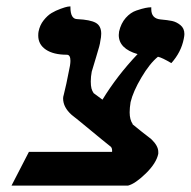

<svg xmlns="http://www.w3.org/2000/svg" viewBox="-20 -583 599 603"><path d="M301.8 -270 272 -292H273.9Q265.1 -300.8 265.1 -327.1Q265.1 -342.3 268.1 -357.9Q275.9 -384.8 282.2 -404.8Q294.4 -443.8 294.9 -453.1Q297.9 -466.8 297.9 -477.1Q297.9 -502 280.5 -511.5Q263.2 -521 223.1 -522.9Q201.2 -522.9 201.2 -560.1V-563Q198.2 -563 192.1 -562Q186 -561 170.4 -555.4Q154.8 -549.8 141.8 -542Q128.9 -534.2 116.9 -519Q105 -503.9 101.1 -483.9Q100.1 -479 100.1 -471.2Q100.1 -443.4 124 -427.2Q147.9 -411.1 189.9 -411.1Q201.2 -411.1 201.2 -392.1Q201.2 -379.9 195.8 -356.9Q193.8 -344.7 188.5 -320.8Q183.1 -296.9 180.2 -285.2Q178.2 -279.3 178.2 -273.9Q178.2 -246.1 205.1 -222.2Q222.2 -209 263.7 -174.6Q305.2 -140.1 328.1 -122.1Q333 -117.2 332 -106H70.8L16.1 0H381.8Q404.8 -5.9 438 -38.3Q471.2 -70.8 477.1 -100.1V-106Q477.1 -125 455.1 -146Q426.3 -168 396 -192.9H397Q387.2 -207 387.2 -230Q387.2 -244.1 390.1 -262.2Q397.9 -295.4 424.1 -339.6Q450.2 -383.8 476.1 -404.8Q489.3 -401.9 518.1 -384.8Q548.8 -418.9 557.1 -460.9Q559.1 -470.7 559.1 -476.1Q559.1 -494.1 546.6 -504.2Q534.2 -514.2 520.5 -517.1Q506.8 -520 483.9 -522Q455.1 -524.9 455.1 -554.2V-560.1H454.1Q447.3 -560.1 437 -558.1Q426.8 -556.2 408.4 -550Q390.1 -543.9 375 -526.9Q359.9 -509.8 354 -483.9Q354 -481.9 353.5 -478.5Q353 -475.1 353 -473.1Q353 -430.2 412.1 -413.1Q347.7 -345.2 301.8 -270Z"/></svg>

Font: Linux Libertine O
Style: Semibold Italic
Weight: 600
Italic angle: -11.5°
Designer: Philipp H. Poll
Foundry: Philipp H. Poll
Version: Version 5.1.2